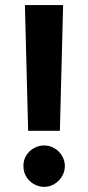

<svg xmlns="http://www.w3.org/2000/svg" viewBox="-20 -727 347 756"><path d="M215.8 -211.9H90.8L78.1 -707H228.5ZM72.3 -73.2Q71.8 -95.2 82.8 -113.8Q93.8 -132.3 112.8 -143.3Q131.8 -154.3 154.3 -154.3Q175.3 -154.3 194.1 -143.3Q212.9 -132.3 224.1 -113.8Q235.4 -95.2 235.4 -73.2Q235.4 -51.3 224.1 -32.5Q212.9 -13.7 194.1 -2.4Q175.3 8.8 154.3 8.8Q131.8 8.8 112.8 -2.4Q93.8 -13.7 82.8 -32.5Q71.8 -51.3 72.3 -73.2Z"/></svg>

Font: Pretendard
Style: Bold
Weight: 700
Designer: Base glyphs from Inter by Rasmus Andersson; Hangeul glyphs from Noto Sans CJK(Source Han Sans) by Jang Soo-young and Kan
Foundry: Kil Hyung-jin
Version: Version 1.309